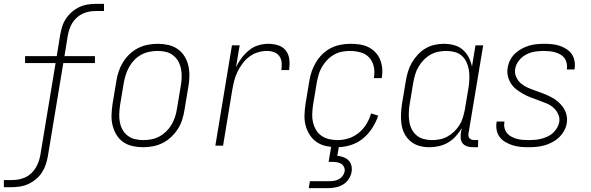

<svg xmlns="http://www.w3.org/2000/svg" viewBox="-43 -755 3063 995"><path d="M-23 215V178H18Q36 178 53 175Q70 172 87 164.5Q104 157 118 144Q132 131 141.5 115.5Q151 100 157 83Q163 66 166 49L245 -428H87V-464H251L269 -575Q273 -597 279.5 -618Q286 -639 299 -658.5Q312 -678 330 -693.5Q348 -709 368.5 -718.5Q389 -728 411 -731.5Q433 -735 454 -735H496V-698H455Q437 -698 420 -695Q403 -692 386.5 -684.5Q370 -677 355.5 -664Q341 -651 331.5 -635.5Q322 -620 316.5 -603Q311 -586 308 -569L291 -464H449V-428H285L205 55Q201 77 194 98Q187 119 174.5 138.5Q162 158 143.5 173.5Q125 189 104.5 198.5Q84 208 62 211.5Q40 215 19 215Z M699 8Q671 8 644 2Q617 -4 595.5 -19Q574 -34 560.5 -56.5Q547 -79 540.5 -105Q534 -131 535 -159Q536 -187 540 -215L560 -335Q564 -361 572.5 -386Q581 -411 595 -433.5Q609 -456 629 -475Q649 -494 673 -506Q697 -518 723 -523Q749 -528 774 -528Q802 -528 829 -522Q856 -516 877.5 -501Q899 -486 913 -463.5Q927 -441 933 -415Q939 -389 938.5 -361Q938 -333 933 -305L913 -185Q909 -159 901 -134Q893 -109 878.5 -86.5Q864 -64 844 -45Q824 -26 800 -14Q776 -2 750 3Q724 8 699 8ZM700 -29Q720 -29 741.5 -33Q763 -37 782.5 -47.5Q802 -58 818.5 -74Q835 -90 846 -109Q857 -128 864 -149Q871 -170 874 -191L894 -311Q898 -333 898.5 -355Q899 -377 895 -398Q891 -419 881 -437Q871 -455 854.5 -468Q838 -481 817.5 -486Q797 -491 774 -491Q754 -491 732.5 -487Q711 -483 691 -472.5Q671 -462 655 -446Q639 -430 628 -411Q617 -392 610 -371Q603 -350 599 -329L579 -209Q576 -187 575 -165Q574 -143 578 -122Q582 -101 592 -83Q602 -65 618.5 -52Q635 -39 656 -34Q677 -29 700 -29Z M1073 0 1159 -520H1199L1180 -407Q1192 -432 1209 -454.5Q1226 -477 1247.5 -494.5Q1269 -512 1295 -520Q1321 -528 1347 -528Q1374 -528 1399 -520Q1424 -512 1439 -492Q1454 -472 1456.5 -445.5Q1459 -419 1455 -392H1415Q1418 -411 1416.5 -430Q1415 -449 1405 -463.5Q1395 -478 1377.5 -484.5Q1360 -491 1341 -491Q1318 -491 1294 -484Q1270 -477 1250 -462Q1230 -447 1214.5 -426.5Q1199 -406 1188 -383.5Q1177 -361 1171 -337.5Q1165 -314 1161 -291L1113 0Z M1703 8Q1675 8 1647.5 2Q1620 -4 1598.5 -18.5Q1577 -33 1562.5 -55.5Q1548 -78 1541 -104Q1534 -130 1535 -158.5Q1536 -187 1540 -215L1560 -335Q1564 -361 1572.5 -385.5Q1581 -410 1595 -433Q1609 -456 1628.5 -475Q1648 -494 1672 -506Q1696 -518 1722 -523Q1748 -528 1773 -528Q1797 -528 1821 -524.5Q1845 -521 1865.5 -511Q1886 -501 1901.5 -485Q1917 -469 1926 -448Q1935 -427 1937.5 -403.5Q1940 -380 1936 -356L1935 -350H1895V-354Q1900 -383 1894 -410Q1888 -437 1870.5 -456.5Q1853 -476 1826 -483.5Q1799 -491 1770 -491Q1750 -491 1729 -487Q1708 -483 1688.5 -472Q1669 -461 1653.5 -445Q1638 -429 1626.5 -410Q1615 -391 1609 -370.5Q1603 -350 1599 -329L1579 -209Q1576 -187 1575 -164.5Q1574 -142 1579 -121Q1584 -100 1595 -81.5Q1606 -63 1623.5 -51Q1641 -39 1662.5 -34Q1684 -29 1707 -29Q1735 -29 1763.5 -38Q1792 -47 1816 -66.5Q1840 -86 1856 -112.5Q1872 -139 1880 -167L1917 -156Q1906 -122 1885.5 -90.5Q1865 -59 1836.5 -36Q1808 -13 1772.5 -2.5Q1737 8 1703 8ZM1557 220 1563 184H1663Q1675 184 1688 182Q1701 180 1712.5 174Q1724 168 1732 157.5Q1740 147 1743 134Q1745 122 1740 111Q1735 100 1725.5 94Q1716 88 1704 86Q1692 84 1680 84H1660L1679 -29H1719L1705 52Q1721 54 1736.5 59.5Q1752 65 1763 76Q1774 87 1778 103Q1782 119 1779 136Q1776 155 1764 173Q1752 191 1734.5 201.5Q1717 212 1696.5 216Q1676 220 1657 220Z M2182 8Q2155 8 2130 1Q2105 -6 2085.5 -22Q2066 -38 2054 -60.5Q2042 -83 2038 -108.5Q2034 -134 2035 -161Q2036 -188 2040 -215L2060 -335Q2064 -359 2071 -383Q2078 -407 2091 -429.5Q2104 -452 2122 -471.5Q2140 -491 2162 -504Q2184 -517 2208.5 -522.5Q2233 -528 2257 -528Q2285 -528 2310.5 -521Q2336 -514 2355 -497.5Q2374 -481 2386 -458Q2398 -435 2403 -410L2421 -520H2461L2385 -64Q2384 -57 2385 -50Q2386 -43 2390.5 -38Q2395 -33 2402 -31Q2409 -29 2416 -29H2435L2434 8H2409Q2394 8 2380 4Q2366 0 2356.5 -10Q2347 -20 2345 -34.5Q2343 -49 2345 -64L2350 -91Q2337 -69 2319 -49Q2301 -29 2278.5 -16Q2256 -3 2231 2.5Q2206 8 2182 8ZM2196 -29Q2216 -29 2236.5 -33Q2257 -37 2276 -47.5Q2295 -58 2311 -73.5Q2327 -89 2338.5 -107.5Q2350 -126 2356 -146.5Q2362 -167 2366 -187L2386 -307Q2389 -329 2389.5 -351Q2390 -373 2386.5 -394Q2383 -415 2374 -434Q2365 -453 2349.5 -466.5Q2334 -480 2313 -485.5Q2292 -491 2270 -491Q2250 -491 2229 -487Q2208 -483 2188.5 -472Q2169 -461 2153.5 -445Q2138 -429 2126.5 -410Q2115 -391 2109 -370.5Q2103 -350 2099 -329L2079 -209Q2076 -188 2075.5 -166Q2075 -144 2078.5 -123Q2082 -102 2091.5 -84Q2101 -66 2116.5 -53Q2132 -40 2153 -34.5Q2174 -29 2196 -29Z M2696 8Q2675 8 2654.5 6Q2634 4 2614.5 -2Q2595 -8 2577.5 -18Q2560 -28 2548 -43Q2536 -58 2531.5 -78Q2527 -98 2530 -119L2531 -125H2571V-121Q2568 -105 2572 -90Q2576 -75 2585.5 -64Q2595 -53 2608.5 -46Q2622 -39 2637 -35Q2652 -31 2668 -30Q2684 -29 2700 -29Q2716 -29 2731.5 -30.5Q2747 -32 2762.5 -36Q2778 -40 2793.5 -47Q2809 -54 2821.5 -65Q2834 -76 2843 -91Q2852 -106 2855 -121Q2859 -144 2849.5 -164Q2840 -184 2824.5 -197.5Q2809 -211 2788.5 -219.5Q2768 -228 2748 -235Q2728 -242 2707.5 -250Q2687 -258 2669 -268Q2651 -278 2634 -291Q2617 -304 2605.5 -321.5Q2594 -339 2589 -360.5Q2584 -382 2588 -404Q2591 -424 2600.5 -443Q2610 -462 2625.5 -477Q2641 -492 2659.5 -502Q2678 -512 2697.5 -518Q2717 -524 2737 -526Q2757 -528 2777 -528Q2798 -528 2818 -526Q2838 -524 2856.5 -518Q2875 -512 2891.5 -501.5Q2908 -491 2919 -476Q2930 -461 2934 -441Q2938 -421 2935 -401L2934 -395H2894L2895 -399Q2897 -414 2893.5 -429Q2890 -444 2881.5 -455Q2873 -466 2860.5 -473Q2848 -480 2834 -484Q2820 -488 2804.5 -489.5Q2789 -491 2774 -491Q2752 -491 2729 -487.5Q2706 -484 2684 -472.5Q2662 -461 2646.5 -441.5Q2631 -422 2627 -399Q2623 -377 2632 -356.5Q2641 -336 2657 -322.5Q2673 -309 2692.5 -300.5Q2712 -292 2732.5 -285Q2753 -278 2773 -270Q2793 -262 2812 -252.5Q2831 -243 2847 -229.5Q2863 -216 2875 -199Q2887 -182 2892.5 -160.5Q2898 -139 2894 -116Q2891 -96 2880 -76.5Q2869 -57 2853 -42Q2837 -27 2817.5 -17Q2798 -7 2778 -1.5Q2758 4 2737 6Q2716 8 2696 8Z"/></svg>

Font: Iosevka Term Curly Extralight
Style: Italic
Weight: 200
Italic angle: -9°
Designer: Belleve Invis
Foundry: Belleve Invis
Version: Version 32.3.0